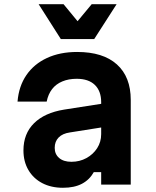

<svg xmlns="http://www.w3.org/2000/svg" viewBox="-20 -874 740 909"><path d="M469 -384V-272L311 -247Q276 -242 257.5 -223Q239 -204 239 -174Q239 -144 260 -126Q281 -108 318 -108Q357 -108 389 -125.5Q421 -143 440 -172.5Q459 -202 459 -239V-390Q459 -443 429 -472Q399 -501 343 -501Q305 -501 275 -488.5Q245 -476 226.5 -452Q208 -428 201 -393H63Q69 -466 105 -518.5Q141 -571 202.5 -599.5Q264 -628 345 -628Q468 -628 533.5 -569Q599 -510 599 -401V0H459V-59H424Q404 -23 368 -4Q332 15 278 15Q222 15 180 -7Q138 -29 114.5 -69Q91 -109 91 -162Q91 -241 141 -290.5Q191 -340 283 -355ZM532 -854 426 -689H268L163 -854H281L388 -724H306L414 -854Z"/></svg>

Font: Martian Mono SemiExpanded SemiBold
Style: Regular
Weight: 600
Monospace: yes
Version: Version 0.930